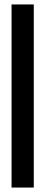

<svg xmlns="http://www.w3.org/2000/svg" viewBox="-20 -731 213 864"><path d="M32 113H132V-711H32Z"/></svg>

Font: Anybody Thin Medium
Style: Regular
Weight: 500
Version: Version 1.113;gftools[0.9.25]